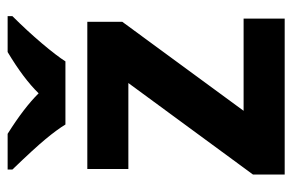

<svg xmlns="http://www.w3.org/2000/svg" viewBox="-149 -602 751 493"><g transform="rotate(-90 226.5 -355.5)"><path d="M425.3 0H24.9V-81.5L259.8 -401.4H39.1V-506.8H417V-417L188.5 -105.5H425.3ZM431.6 -711.4V-699.2Q393.6 -661.1 361.6 -623.3Q329.6 -585.4 315.4 -563H153.3Q140.6 -584 116 -613.8Q91.3 -643.6 37.6 -699.2V-711.4H129.4Q196.3 -669.4 233.4 -631.8Q271.5 -670.9 339.4 -711.4Z"/></g></svg>

Font: Bpm'online Open Sans
Style: Bold
Weight: 700
Foundry: Ascender Corporation
Version: Version 1.10